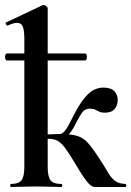

<svg xmlns="http://www.w3.org/2000/svg" viewBox="-22 -745 523 765"><path d="M21 0Q19 0 19 -6Q19 -12 21 -12Q52 -12 63.5 -26.5Q75 -41 75 -81V-589Q75 -623 69 -638.5Q63 -654 46 -654Q39 -654 29 -651Q19 -648 8 -643Q5 -642 2 -648Q-1 -654 1 -655L147 -724Q149 -725 150 -725Q151 -725 152 -725Q157 -725 162.5 -720.5Q168 -716 168 -712V-81Q168 -41 179.5 -26.5Q191 -12 222 -12Q226 -12 226 -6Q226 0 222 0Q202 0 176.5 -1Q151 -2 122 -2Q93 -2 67 -1Q41 0 21 0ZM6 -504Q1 -504 -1 -511Q-3 -518 -1 -525Q1 -532 6 -532H316Q322 -532 323.5 -525Q325 -518 323.5 -511Q322 -504 316 -504ZM359 0Q353 0 347 -2Q341 -4 332.5 -12.5Q324 -21 310.5 -40.5Q297 -60 276 -96Q252 -136 236.5 -156.5Q221 -177 206.5 -184.5Q192 -192 170 -192Q153 -192 132 -189L131 -207Q142 -208 160 -209Q178 -210 195 -210.5Q212 -211 216 -211Q261 -211 285.5 -203.5Q310 -196 328 -176Q346 -156 372 -116Q394 -83 407 -60Q420 -37 435.5 -25Q451 -13 478 -12Q481 -12 481 -6Q481 0 478 0ZM216 -191V-211Q225 -211 234 -221Q243 -231 250 -244Q257 -257 261 -265Q288 -320 309.5 -348Q331 -376 350 -386Q369 -396 389 -396Q420 -396 433.5 -382Q447 -368 447 -347Q447 -325 434.5 -310.5Q422 -296 396 -296Q382 -296 373.5 -300Q365 -304 357.5 -308Q350 -312 336 -312Q326 -312 318 -308Q310 -304 302 -292Q294 -280 282 -257Q266 -223 249.5 -207Q233 -191 216 -191Z"/></svg>

Font: Cormorant Garamond Light
Style: Regular
Weight: 300
Designer: Christian Thalmann (Catharsis Fonts)
Foundry: Catharsis Fonts
Version: Version 4.001